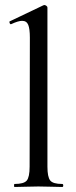

<svg xmlns="http://www.w3.org/2000/svg" viewBox="-20 -745 301 765"><path d="M38 0Q36 0 36 -6Q36 -12 38 -12Q75 -12 86.5 -25.5Q98 -39 98 -81L99 -595Q99 -630 92.5 -646Q86 -662 68 -662Q53 -662 25 -649Q21 -647 18.5 -653Q16 -659 19 -660L153 -724Q155 -725 157 -725Q160 -725 164.5 -722Q169 -719 169 -715V-81Q169 -40 180 -26Q191 -12 228 -12Q232 -12 232 -6Q232 0 228 0Q210 0 185.5 -1Q161 -2 133 -2Q106 -2 81.5 -1Q57 0 38 0Z"/></svg>

Font: Cormorant Infant Light Medium
Style: Regular
Weight: 500
Version: Version 4.001